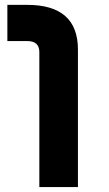

<svg xmlns="http://www.w3.org/2000/svg" viewBox="-20 -757 443 777"><path d="M139.2 0V-546.4Q139.2 -590.8 90.3 -590.8H9.8V-737.3H90.3Q295.4 -737.3 295.4 -556.2V0Z"/></svg>

Font: New Shape
Style: Bold
Weight: 700
Designer: Wojciech Kalinowski "wmk69" (wmk69@o2.pl)
Foundry: Wojciech Kalinowski "wmk69" (wmk69@o2.pl)
Version: Version 2.1.1; 2021-05-14